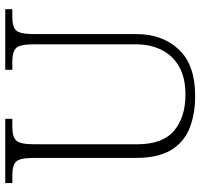

<svg xmlns="http://www.w3.org/2000/svg" viewBox="-36 -718 764 732"><g transform="rotate(-90 346.0 -352.0)"><path d="M347 10Q275 10 221.5 -12Q168 -34 139 -83.5Q110 -133 110 -215V-605Q110 -659 95.5 -673Q81 -687 45 -687H14V-714H259V-687H227Q191 -687 176.5 -672.5Q162 -658 162 -604V-210Q162 -114 213.5 -70.5Q265 -27 351 -27Q417 -27 459.5 -52Q502 -77 522.5 -119.5Q543 -162 543 -215V-605Q543 -659 528.5 -673Q514 -687 478 -687H446V-714H677V-687H646Q610 -687 596 -672.5Q582 -658 582 -604V-213Q582 -115 523.5 -52.5Q465 10 347 10Z"/></g></svg>

Font: Noto Serif Tibetan ExtraLight
Style: Regular
Weight: 200
Designer: Monotype Design Team
Foundry: Monotype Imaging Inc.
Version: Version 2.103; ttfautohint (v1.8.4.7-5d5b)